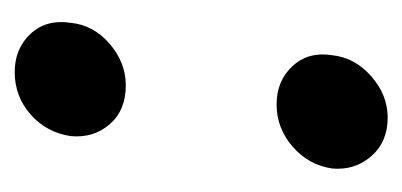

<svg xmlns="http://www.w3.org/2000/svg" viewBox="-163 -377 547 261"><g transform="rotate(90 110.5 -246.5)"><path d="M11 -69Q14 -100 39.5 -122Q65 -144 96 -144Q130 -144 149 -122Q168 -100 165 -69Q160 -36 135.5 -14.5Q111 7 78 7Q46 7 26 -14.5Q6 -36 11 -69ZM55 -424Q58 -455 83.5 -477.5Q109 -500 140 -500Q173 -500 192.5 -477.5Q212 -455 209 -424Q204 -392 179 -370.5Q154 -349 122 -349Q90 -349 70 -370.5Q50 -392 55 -424Z"/></g></svg>

Font: Aleo
Style: Bold Italic
Weight: 700
Italic angle: -7°
Version: Version 2.001;gftools[0.9.29]